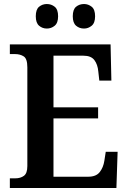

<svg xmlns="http://www.w3.org/2000/svg" viewBox="-20 -935 638 955"><path d="M29 0V-48H56Q82 -48 99 -60.5Q116 -73 116 -109V-600Q116 -643 98 -654.5Q80 -666 55 -666H29V-714H530L534 -534H474L469 -579Q466 -614 449.5 -636Q433 -658 395 -658H246V-401H468V-346H246V-56H419Q458 -56 476 -79Q494 -102 499 -135L506 -180H565L559 0ZM398 -793Q375 -793 358.5 -807Q342 -821 342 -854Q342 -888 358.5 -901.5Q375 -915 398 -915Q419 -915 436 -901.5Q453 -888 453 -854Q453 -821 436 -807Q419 -793 398 -793ZM213 -793Q191 -793 174.5 -807Q158 -821 158 -854Q158 -888 174.5 -901.5Q191 -915 213 -915Q235 -915 252 -901.5Q269 -888 269 -854Q269 -821 252 -807Q235 -793 213 -793Z"/></svg>

Font: Noto Serif Lao SemiCondensed SemiBold
Style: Regular
Weight: 600
Width: 4
Designer: Monotype Design Team
Foundry: Monotype Imaging Inc.
Version: Version 2.003; ttfautohint (v1.8.4.7-5d5b)